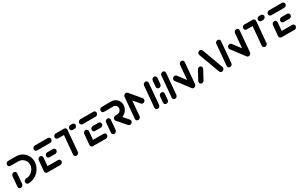

<svg xmlns="http://www.w3.org/2000/svg" viewBox="225 -1937 5254 3356"><g transform="rotate(-30 2851.5 -259.0)"><path d="M117.8 -297.8Q130.7 -297.8 141.1 -291.3Q151.5 -284.8 156.9 -273.9Q162.2 -263 161.1 -250L143.3 -47.8Q141.9 -27.8 126.7 -13.9Q111.5 0 91.9 0Q78.9 0 68.3 -6.3Q57.8 -12.6 52.4 -23.7Q47 -34.8 48.1 -47.8L65.9 -250Q67.8 -269.6 83 -283.7Q98.1 -297.8 117.8 -297.8ZM201.9 -43.7Q201.9 -57.4 208.9 -69.3Q215.9 -81.1 227.8 -88.1Q239.6 -95.2 253.3 -95.2Q297.8 -95.2 337.4 -117.2Q377 -139.3 402.6 -177Q428.1 -214.8 431.9 -259.6Q432.6 -269.3 432.6 -274.4Q432.6 -315.6 412.8 -349.6Q393 -383.7 358.7 -403.5Q324.4 -423.3 282.2 -423.3H124.4Q105.9 -423.3 93.3 -435.7Q80.7 -448.1 80.7 -466.3Q80.7 -480.4 88 -492.4Q95.2 -504.4 107 -511.5Q118.9 -518.5 132.6 -518.5H290.4Q356.7 -518.5 411.1 -487.2Q465.6 -455.9 496.9 -401.9Q528.1 -347.8 528.1 -282.6Q528.1 -271.5 527 -259.6Q520.7 -188.9 480.7 -129.3Q440.7 -69.6 378.1 -34.8Q315.6 0 245.2 0Q226.7 0 214.3 -12.6Q201.9 -25.2 201.9 -43.7Z M583.3 -44.8 602.6 -261.1Q604.4 -280.7 619.4 -294.8Q634.4 -308.9 654.1 -308.9Q667 -308.9 677.4 -302.4Q687.8 -295.9 693.3 -285Q698.9 -274.1 697.8 -261.1L678.5 -44.8ZM938.9 -51.9Q938.9 -37.8 931.9 -25.9Q924.8 -14.1 912.8 -7Q900.7 0 887 0H627Q608.5 0 596.1 -12.6Q583.7 -25.2 583.7 -43.7Q583.7 -57.4 590.7 -69.3Q597.8 -81.1 609.6 -88.1Q621.5 -95.2 635.2 -95.2H895.6Q914.1 -95.2 926.5 -82.8Q938.9 -70.4 938.9 -51.9ZM748.9 -255.2Q748.9 -268.9 755.9 -280.9Q763 -293 774.8 -300Q786.7 -307 800.4 -307H914.1Q932.6 -307 945.2 -294.6Q957.8 -282.2 957.8 -264.1Q957.8 -250 950.6 -238Q943.3 -225.9 931.3 -218.9Q919.3 -211.9 905.6 -211.9H792.2Q773.7 -211.9 761.3 -224.3Q748.9 -236.7 748.9 -255.2ZM620.4 -466.3Q620.4 -480.4 627.6 -492.4Q634.8 -504.4 646.7 -511.5Q658.5 -518.5 672.2 -518.5H932.2Q951.1 -518.5 963.7 -506.3Q976.3 -494.1 976.3 -475.9Q976.3 -461.9 969.1 -449.6Q961.9 -437.4 949.8 -430.4Q937.8 -423.3 924.1 -423.3H664.1Q645.6 -423.3 633 -435.7Q620.4 -448.1 620.4 -466.3Z M1303.3 -470.4 1266.3 -47.8Q1264.8 -27.8 1249.6 -13.9Q1234.4 0 1214.4 0Q1201.5 0 1191.1 -6.3Q1180.7 -12.6 1175.4 -23.7Q1170 -34.8 1171.1 -47.8L1208.1 -470.4ZM1041.9 -467Q1041.9 -480.7 1049.1 -492.6Q1056.3 -504.4 1068.1 -511.5Q1080 -518.5 1093.7 -518.5H1259.6Q1278.5 -518.5 1291.1 -506.3Q1303.7 -494.1 1303.7 -475.9Q1303.7 -461.9 1296.5 -449.6Q1289.3 -437.4 1277.2 -430.4Q1265.2 -423.3 1251.5 -423.3H1085.6Q1067 -423.3 1054.4 -435.9Q1041.9 -448.5 1041.9 -467ZM1338.5 -467Q1338.5 -480.7 1345.6 -492.6Q1352.6 -504.4 1364.4 -511.5Q1376.3 -518.5 1390 -518.5H1425.9Q1444.4 -518.5 1457 -506.3Q1469.6 -494.1 1469.6 -475.9Q1469.6 -461.9 1462.4 -449.6Q1455.2 -437.4 1443.3 -430.4Q1431.5 -423.3 1417.8 -423.3H1381.9Q1363.3 -423.3 1350.9 -435.9Q1338.5 -448.5 1338.5 -467Z M1502.2 -44.8 1521.5 -261.1Q1523.3 -280.7 1538.3 -294.8Q1553.3 -308.9 1573 -308.9Q1585.9 -308.9 1596.3 -302.4Q1606.7 -295.9 1612.2 -285Q1617.8 -274.1 1616.7 -261.1L1597.4 -44.8ZM1857.8 -51.9Q1857.8 -37.8 1850.7 -25.9Q1843.7 -14.1 1831.7 -7Q1819.6 0 1805.9 0H1545.9Q1527.4 0 1515 -12.6Q1502.6 -25.2 1502.6 -43.7Q1502.6 -57.4 1509.6 -69.3Q1516.7 -81.1 1528.5 -88.1Q1540.4 -95.2 1554.1 -95.2H1814.4Q1833 -95.2 1845.4 -82.8Q1857.8 -70.4 1857.8 -51.9ZM1667.8 -255.2Q1667.8 -268.9 1674.8 -280.9Q1681.9 -293 1693.7 -300Q1705.6 -307 1719.3 -307H1833Q1851.5 -307 1864.1 -294.6Q1876.7 -282.2 1876.7 -264.1Q1876.7 -250 1869.4 -238Q1862.2 -225.9 1850.2 -218.9Q1838.1 -211.9 1824.4 -211.9H1711.1Q1692.6 -211.9 1680.2 -224.3Q1667.8 -236.7 1667.8 -255.2ZM1539.3 -466.3Q1539.3 -480.4 1546.5 -492.4Q1553.7 -504.4 1565.6 -511.5Q1577.4 -518.5 1591.1 -518.5H1851.1Q1870 -518.5 1882.6 -506.3Q1895.2 -494.1 1895.2 -475.9Q1895.2 -461.9 1888 -449.6Q1880.7 -437.4 1868.7 -430.4Q1856.7 -423.3 1843 -423.3H1583Q1564.4 -423.3 1551.9 -435.7Q1539.3 -448.1 1539.3 -466.3Z M1978.5 0Q1965.6 0 1955.2 -6.3Q1944.8 -12.6 1939.4 -23.7Q1934.1 -34.8 1935.2 -47.8L1952.2 -244.8Q1953.3 -257.8 1960.7 -268.7Q1968.1 -279.6 1979.6 -286.1Q1991.1 -292.6 2004.1 -292.6Q2017 -292.6 2027.4 -286.1Q2037.8 -279.6 2043.1 -268.7Q2048.5 -257.8 2047.4 -244.8L2030.4 -47.8Q2028.5 -27.8 2013.3 -13.9Q1998.1 0 1978.5 0ZM2348.1 -46.3Q2346.3 -26.7 2331.1 -12.6Q2315.9 1.5 2296.3 1.5Q2286.7 1.5 2278.3 -2.2Q2270 -5.9 2263.7 -12.6L2112.6 -185.9Q2101.1 -198.5 2101.1 -215.9Q2101.1 -229.6 2108.3 -241.5Q2115.6 -253.3 2127.4 -260.4Q2139.3 -267.4 2153 -267.4Q2162.6 -267.4 2171.1 -263.9Q2179.6 -260.4 2185.2 -254.1L2336.7 -80Q2349.3 -66.7 2348.1 -46.3ZM2101.1 -215.9Q2101.1 -229.6 2108.3 -241.7Q2115.6 -253.7 2127.4 -260.7Q2139.3 -267.8 2153 -267.8H2188.1Q2210.7 -267.8 2230.4 -279.3Q2250 -290.7 2261.7 -310.2Q2273.3 -329.6 2273.3 -352.2Q2273.3 -371.9 2263.9 -388.1Q2254.4 -404.4 2238.1 -413.9Q2221.9 -423.3 2201.9 -423.3H2014.1Q1995.6 -423.3 1983 -435.7Q1970.4 -448.1 1970.4 -466.3Q1970.4 -480.4 1977.6 -492.4Q1984.8 -504.4 1996.7 -511.5Q2008.5 -518.5 2022.2 -518.5H2210Q2254.4 -518.5 2290.9 -497.6Q2327.4 -476.7 2348.1 -440.4Q2368.9 -404.1 2368.9 -360.4Q2368.9 -355.9 2368.1 -345.6Q2364.1 -298.5 2337.2 -258.7Q2310.4 -218.9 2268.7 -195.7Q2227 -172.6 2180 -172.6H2144.8Q2126.3 -172.6 2113.7 -185Q2101.1 -197.4 2101.1 -215.9Z M2506.7 -518.5Q2519.6 -518.5 2530 -512.2Q2540.4 -505.9 2545.9 -495Q2551.5 -484.1 2550.4 -471.1L2513.3 -47.8Q2511.9 -27.8 2496.5 -13.9Q2481.1 0 2461.5 0Q2448.5 0 2438.1 -6.3Q2427.8 -12.6 2422.4 -23.7Q2417 -34.8 2418.1 -47.8L2455.2 -471.1Q2456.7 -490.7 2471.9 -504.6Q2487 -518.5 2506.7 -518.5ZM2728.9 -263Q2728.9 -248.9 2721.7 -237Q2714.4 -225.2 2702.6 -218.1Q2690.7 -211.1 2677 -211.1Q2666.7 -211.1 2658 -215.2Q2649.3 -219.3 2643.3 -226.3L2468.9 -434.4Q2458.9 -446.3 2458.9 -463Q2458.9 -476.7 2465.9 -488.5Q2473 -500.4 2485 -507.4Q2497 -514.4 2510.4 -514.4Q2520.7 -514.4 2529.4 -510.4Q2538.1 -506.3 2544.1 -499.3L2718.9 -290.7Q2728.9 -278.9 2728.9 -263ZM2900.4 -518.5Q2913.3 -518.5 2923.7 -512.2Q2934.1 -505.9 2939.6 -495Q2945.2 -484.1 2944.1 -471.1L2907 -47.8Q2905.6 -27.8 2890.2 -13.9Q2874.8 0 2855.2 0Q2842.2 0 2831.9 -6.3Q2821.5 -12.6 2816.1 -23.7Q2810.7 -34.8 2811.9 -47.8L2848.9 -471.1Q2850.4 -490.7 2865.6 -504.6Q2880.7 -518.5 2900.4 -518.5Z M3030 0Q3017 0 3006.7 -6.3Q2996.3 -12.6 2990.9 -23.7Q2985.6 -34.8 2986.7 -47.8L2997 -168.1Q2998.9 -187.8 3014.1 -201.9Q3029.3 -215.9 3048.9 -215.9Q3061.9 -215.9 3072.2 -209.4Q3082.6 -203 3088 -192Q3093.3 -181.1 3092.2 -168.1L3081.9 -47.8Q3080.4 -27.8 3065 -13.9Q3049.6 0 3030 0ZM3056.7 -302.6Q3043.7 -302.6 3033.3 -309.1Q3023 -315.6 3017.4 -326.5Q3011.9 -337.4 3013 -350.4L3023.7 -471.1Q3025.2 -490.7 3040.4 -504.6Q3055.6 -518.5 3075.2 -518.5Q3088.1 -518.5 3098.5 -512.2Q3108.9 -505.9 3114.4 -495Q3120 -484.1 3118.9 -471.1L3108.1 -350.4Q3106.3 -330.7 3091.3 -316.7Q3076.3 -302.6 3056.7 -302.6Z M3204.8 0Q3191.9 0 3181.5 -6.3Q3171.1 -12.6 3165.7 -23.7Q3160.4 -34.8 3161.5 -47.8L3198.5 -471.1Q3200 -490.7 3215.2 -504.6Q3230.4 -518.5 3250 -518.5Q3263 -518.5 3273.3 -512.2Q3283.7 -505.9 3289.3 -495Q3294.8 -484.1 3293.7 -471.1L3256.7 -47.8Q3255.2 -27.8 3239.8 -13.9Q3224.4 0 3204.8 0ZM3343.3 -300.4Q3343.3 -314.1 3350.6 -326.1Q3357.8 -338.1 3369.8 -345.2Q3381.9 -352.2 3395.6 -352.2Q3405.9 -352.2 3414.8 -348Q3423.7 -343.7 3430 -335.9L3627.4 -75.2L3550.4 -12.6L3352.6 -273.3Q3343.3 -284.8 3343.3 -300.4ZM3581.5 0Q3568.5 0 3558.1 -6.3Q3547.8 -12.6 3542.4 -23.7Q3537 -34.8 3538.1 -47.8L3574.8 -471.1Q3576.7 -490.7 3591.9 -504.6Q3607 -518.5 3626.7 -518.5Q3639.6 -518.5 3650 -512.2Q3660.4 -505.9 3665.7 -495Q3671.1 -484.1 3670 -471.1L3633.3 -47.8Q3631.9 -27.8 3616.5 -13.9Q3601.1 0 3581.5 0Z M3746.7 0Q3728.1 0 3715.6 -12.4Q3703 -24.8 3703 -43Q3703 -56.3 3710 -68.5L3805.2 -245.2Q3812.6 -257.4 3824.8 -264.8Q3837 -272.2 3850.7 -272.2Q3869.3 -272.2 3881.9 -259.6Q3894.4 -247 3894.4 -228.5Q3894.4 -216.3 3887.4 -203.3L3791.9 -26.7Q3784.8 -14.4 3772.8 -7.2Q3760.7 0 3746.7 0ZM4201.1 -52.2Q4201.1 -38.5 4193.9 -26.5Q4186.7 -14.4 4174.6 -7.2Q4162.6 0 4148.9 0Q4135.2 0 4124.4 -7.4Q4113.7 -14.8 4108.5 -26.7L3952.6 -450Q3949.3 -459.3 3949.3 -467Q3949.3 -480.7 3956.5 -492.6Q3963.7 -504.4 3975.7 -511.5Q3987.8 -518.5 4001.5 -518.5Q4015.2 -518.5 4026.1 -511.1Q4037 -503.7 4041.9 -491.9L4197.8 -68.5Q4201.1 -60.7 4201.1 -52.2Z M4314.1 0Q4301.1 0 4290.7 -6.3Q4280.4 -12.6 4275 -23.7Q4269.6 -34.8 4270.7 -47.8L4307.8 -471.1Q4309.3 -490.7 4324.4 -504.6Q4339.6 -518.5 4359.3 -518.5Q4372.2 -518.5 4382.6 -512.2Q4393 -505.9 4398.5 -495Q4404.1 -484.1 4403 -471.1L4365.9 -47.8Q4364.4 -27.8 4349.1 -13.9Q4333.7 0 4314.1 0ZM4452.6 -300.4Q4452.6 -314.1 4459.8 -326.1Q4467 -338.1 4479.1 -345.2Q4491.1 -352.2 4504.8 -352.2Q4515.2 -352.2 4524.1 -348Q4533 -343.7 4539.3 -335.9L4736.7 -75.2L4659.6 -12.6L4461.9 -273.3Q4452.6 -284.8 4452.6 -300.4ZM4690.7 0Q4677.8 0 4667.4 -6.3Q4657 -12.6 4651.7 -23.7Q4646.3 -34.8 4647.4 -47.8L4684.1 -471.1Q4685.9 -490.7 4701.1 -504.6Q4716.3 -518.5 4735.9 -518.5Q4748.9 -518.5 4759.3 -512.2Q4769.6 -505.9 4775 -495Q4780.4 -484.1 4779.3 -471.1L4742.6 -47.8Q4741.1 -27.8 4725.7 -13.9Q4710.4 0 4690.7 0Z M5110.7 -470.4 5073.7 -47.8Q5072.2 -27.8 5057 -13.9Q5041.9 0 5021.9 0Q5008.9 0 4998.5 -6.3Q4988.1 -12.6 4982.8 -23.7Q4977.4 -34.8 4978.5 -47.8L5015.6 -470.4ZM4849.3 -467Q4849.3 -480.7 4856.5 -492.6Q4863.7 -504.4 4875.6 -511.5Q4887.4 -518.5 4901.1 -518.5H5067Q5085.9 -518.5 5098.5 -506.3Q5111.1 -494.1 5111.1 -475.9Q5111.1 -461.9 5103.9 -449.6Q5096.7 -437.4 5084.6 -430.4Q5072.6 -423.3 5058.9 -423.3H4893Q4874.4 -423.3 4861.9 -435.9Q4849.3 -448.5 4849.3 -467ZM5145.9 -467Q5145.9 -480.7 5153 -492.6Q5160 -504.4 5171.9 -511.5Q5183.7 -518.5 5197.4 -518.5H5233.3Q5251.9 -518.5 5264.4 -506.3Q5277 -494.1 5277 -475.9Q5277 -461.9 5269.8 -449.6Q5262.6 -437.4 5250.7 -430.4Q5238.9 -423.3 5225.2 -423.3H5189.3Q5170.7 -423.3 5158.3 -435.9Q5145.9 -448.5 5145.9 -467Z M5309.6 -44.8 5328.9 -261.1Q5330.7 -280.7 5345.7 -294.8Q5360.7 -308.9 5380.4 -308.9Q5393.3 -308.9 5403.7 -302.4Q5414.1 -295.9 5419.6 -285Q5425.2 -274.1 5424.1 -261.1L5404.8 -44.8ZM5665.2 -51.9Q5665.2 -37.8 5658.1 -25.9Q5651.1 -14.1 5639.1 -7Q5627 0 5613.3 0H5353.3Q5334.8 0 5322.4 -12.6Q5310 -25.2 5310 -43.7Q5310 -57.4 5317 -69.3Q5324.1 -81.1 5335.9 -88.1Q5347.8 -95.2 5361.5 -95.2H5621.9Q5640.4 -95.2 5652.8 -82.8Q5665.2 -70.4 5665.2 -51.9ZM5475.2 -255.2Q5475.2 -268.9 5482.2 -280.9Q5489.3 -293 5501.1 -300Q5513 -307 5526.7 -307H5640.4Q5658.9 -307 5671.5 -294.6Q5684.1 -282.2 5684.1 -264.1Q5684.1 -250 5676.9 -238Q5669.6 -225.9 5657.6 -218.9Q5645.6 -211.9 5631.9 -211.9H5518.5Q5500 -211.9 5487.6 -224.3Q5475.2 -236.7 5475.2 -255.2ZM5346.7 -466.3Q5346.7 -480.4 5353.9 -492.4Q5361.1 -504.4 5373 -511.5Q5384.8 -518.5 5398.5 -518.5H5658.5Q5677.4 -518.5 5690 -506.3Q5702.6 -494.1 5702.6 -475.9Q5702.6 -461.9 5695.4 -449.6Q5688.1 -437.4 5676.1 -430.4Q5664.1 -423.3 5650.4 -423.3H5390.4Q5371.9 -423.3 5359.3 -435.7Q5346.7 -448.1 5346.7 -466.3Z"/></g></svg>

Font: 26F Galaxy Sans Extra Bold
Style: Italic
Weight: 800
Italic angle: -5°
Designer: C₂₉H₂₅N₃O₅
Version: Version 1.200